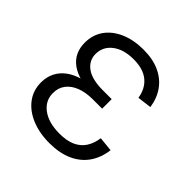

<svg xmlns="http://www.w3.org/2000/svg" viewBox="-150 -660 793 793"><g transform="rotate(45 246.5 -264.0)"><path d="M248 10.3Q189.5 10.3 143.8 -8.8Q98.1 -27.8 72.3 -62.3Q46.4 -96.7 46.4 -143.1Q46.4 -174.3 59.1 -200Q71.8 -225.6 96.9 -244.1Q122.1 -262.7 159.9 -272.5Q197.8 -282.2 248 -282.2H301.8V-244.6H247.6Q207.5 -244.6 177 -233.2Q146.5 -221.7 129.4 -199.7Q112.3 -177.7 112.3 -146.5Q112.3 -101.6 149.7 -74.2Q187 -46.9 250 -46.9Q292.5 -46.9 320.3 -59.6Q348.1 -72.3 363.8 -96.2Q379.4 -120.1 384.3 -154.3L447.8 -147.9Q441.4 -98.1 416.3 -62.7Q391.1 -27.3 348.6 -8.5Q306.2 10.3 248 10.3ZM250.5 -256.8Q200.2 -256.8 163.6 -266.1Q127 -275.4 103.8 -292.2Q80.6 -309.1 69.3 -333Q58.1 -356.9 58.1 -386.2Q58.1 -432.1 82 -466.1Q106 -500 149.4 -519Q192.9 -538.1 250 -538.1Q305.2 -538.1 344.5 -520Q383.8 -502 407.5 -469Q431.2 -436 438 -390.1L376 -382.3Q368.7 -429.2 337.2 -455.1Q305.7 -481 250 -481Q191.9 -481 157.5 -454.6Q123 -428.2 122.6 -385.7Q122.6 -347.2 154.5 -323.7Q186.5 -300.3 250.5 -300.3H301.8V-256.8Z"/></g></svg>

Font: Inter 24pt Light
Style: Regular
Weight: 300
Designer: Rasmus Andersson
Foundry: rsms
Version: Version 4.001;git-66647c0bb